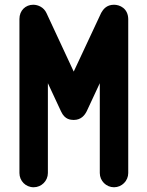

<svg xmlns="http://www.w3.org/2000/svg" viewBox="-20 -780 620 810"><path d="M521 -700C520 -745 485 -760 461 -760C429 -760 415 -740 407 -726L291 -478L176 -725C165 -749 141 -760 120 -760C88 -760 62 -736 62 -700V-50C62 -17 88 10 122 10C155 10 182 -17 182 -50V-429L237 -311C254 -273 280 -275 290 -274H291C323 -274 338 -295 346 -311L401 -429V-50C401 -17 428 10 461 10C494 10 521 -17 521 -50Z"/></svg>

Font: LS
Style: Bold
Weight: 700
Designer: BSozoo
Foundry: BSozoo
Version: Version 001.000